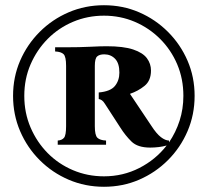

<svg xmlns="http://www.w3.org/2000/svg" viewBox="-20 -700 795 735"><path d="M378 15Q306 15 243 -12Q180 -39 132 -87Q84 -135 57 -198Q30 -261 30 -333Q30 -405 57 -467.5Q84 -530 132 -578Q180 -626 243 -653Q306 -680 378 -680Q450 -680 512.5 -653Q575 -626 623 -578Q671 -530 698 -467.5Q725 -405 725 -333Q725 -261 698 -198Q671 -135 623 -87Q575 -39 512.5 -12Q450 15 378 15ZM378 -25Q451 -25 513.5 -57Q576 -89 618 -143Q604 -139 587.5 -137Q571 -135 555 -135Q507 -135 483.5 -158Q460 -181 441 -211L382 -302Q376 -312 370 -316Q364 -320 358 -321V-346Q403 -350 420 -371Q437 -392 437 -422Q437 -458 420.5 -475Q404 -492 379 -492Q361 -492 352 -484Q343 -476 343 -448V-217Q343 -182 353 -172.5Q363 -163 386 -162V-146H201V-162Q217 -163 225 -172.5Q233 -182 233 -217V-448Q233 -483 223.5 -492.5Q214 -502 191 -503V-519H233Q285 -519 325 -521Q365 -523 388 -523Q453 -523 490 -510.5Q527 -498 542.5 -477Q558 -456 558 -430Q558 -391 533 -371Q508 -351 478 -341V-340L559 -219Q579 -188 596 -175Q613 -162 627 -162V-155Q653 -193 667.5 -238Q682 -283 682 -333Q682 -398 658.5 -453.5Q635 -509 593 -551Q551 -593 496 -616.5Q441 -640 378 -640Q315 -640 259.5 -616.5Q204 -593 162.5 -551Q121 -509 97 -453.5Q73 -398 73 -333Q73 -268 97 -212Q121 -156 162.5 -114Q204 -72 259.5 -48.5Q315 -25 378 -25Z"/></svg>

Font: Bona Nova
Style: Bold
Weight: 700
Designer: Mateusz Machalski
Foundry: Capitalics
Version: Version 4.001; ttfautohint (v1.8.3)